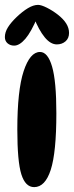

<svg xmlns="http://www.w3.org/2000/svg" viewBox="-21 -757 303 787"><path d="M143 -544Q175 -544 192.5 -484Q210 -424 210 -293Q210 -132 187 -61Q164 10 119 10Q83 10 66.5 -42.5Q50 -95 50 -226Q50 -387 76 -465.5Q102 -544 143 -544ZM135 -737Q148 -737 171 -725.5Q194 -714 216 -697Q239 -679 250.5 -660.5Q262 -642 262 -622Q262 -600 247.5 -587.5Q233 -575 212 -575Q186 -575 162 -604.5Q138 -634 118 -685L133 -688Q107 -626 83 -598Q59 -570 37 -570Q21 -570 10 -579.5Q-1 -589 -1 -605Q-1 -625 11.5 -645Q24 -665 47 -687Q71 -710 93.5 -723.5Q116 -737 135 -737Z"/></svg>

Font: DynaPuff Condensed
Style: Regular
Weight: 400
Width: 3
Designer: Toshi Omagari, Jennifer Daniel
Foundry: Google Fonts
Version: Version 2.000